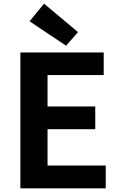

<svg xmlns="http://www.w3.org/2000/svg" viewBox="-20 -1026 655 1046"><path d="M91 0H556V-124H239V-322H499V-446H239V-617H545V-740H91ZM340 -777 405 -851 220 -1006 141 -910Z"/></svg>

Font: Source Han Sans SC Bold
Style: Regular
Weight: 700
Designer: Ryoko NISHIZUKA (kana & ideographs); Paul D. Hunt (Latin, Greek & Cyrillic); Wenlong ZHANG (bopomofo); Sandoll Communica
Foundry: Adobe Systems Incorporated
Version: Version 1.001;PS 1.001;hotconv 1.0.78;makeotf.lib2.5.61930